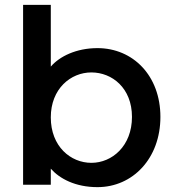

<svg xmlns="http://www.w3.org/2000/svg" viewBox="-20 -760 717 790"><path d="M381 -562C294 -562 225 -528 189 -486V-740H75V0H189V-66C225 -25 290 10 381 10C526 10 640 -108 640 -279C640 -449 527 -562 381 -562ZM189 -277C189 -395 271 -462 356 -462C441 -462 523 -398 523 -279C523 -159 441 -90 356 -90C271 -90 189 -157 189 -277Z"/></svg>

Font: Malmofest Medium
Style: Regular
Weight: 500
Designer: Jonny Pinhorn (Poppins), Kolossal
Version: Version 1.004;Glyphs 3.1.2 (3151)